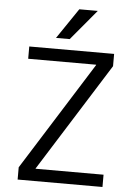

<svg xmlns="http://www.w3.org/2000/svg" viewBox="-62 -1004 739 1050"><g transform="rotate(5 307.5 -478.5)"><path d="M448.2 -661.1V-663.1H75.2V-730.5H541V-663.1L168 -69.3V-67.4H541V0H75.2V-67.4ZM431.6 -957 292 -790H216.8L330.1 -957Z"/></g></svg>

Font: Mgen+ 1c regular
Style: Regular
Weight: 400
Designer: [Source Han Sans]
Ryoko NISHIZUKA  (kana & ideographs); Paul D. Hunt (Latin, Greek & Cyrillic); Wenlong ZHANG  (bopomofo
Version: Version 1.059.20150602